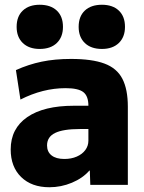

<svg xmlns="http://www.w3.org/2000/svg" viewBox="-20 -778 608 808"><path d="M188 10Q113 10 69 -33Q25 -76 25 -149Q25 -237 94.5 -285Q164 -333 291 -333H352Q352 -374 330.5 -390.5Q309 -407 256 -407Q208 -407 160.5 -395Q113 -383 66 -359L47 -483Q100 -507 155.5 -518.5Q211 -530 279 -530Q367 -530 419.5 -510.5Q472 -491 495 -446.5Q518 -402 518 -329V0H360L358 -60H356Q328 -28 282.5 -9Q237 10 188 10ZM251 -109Q280 -109 303 -119Q326 -129 339 -146.5Q352 -164 352 -186V-235H316Q246 -235 212 -218.5Q178 -202 178 -166Q178 -139 197 -124Q216 -109 251 -109ZM147 -572Q102 -572 76 -597Q50 -622 50 -665Q50 -709 76 -733.5Q102 -758 147 -758Q193 -758 219 -733.5Q245 -709 245 -665Q245 -622 219 -597Q193 -572 147 -572ZM409 -572Q363 -572 337 -597Q311 -622 311 -665Q311 -709 337 -733.5Q363 -758 409 -758Q454 -758 480 -733.5Q506 -709 506 -665Q506 -622 480 -597Q454 -572 409 -572Z"/></svg>

Font: M PLUS 2 Thin ExtraBold
Style: Regular
Weight: 800
Version: Version 1.001